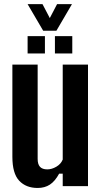

<svg xmlns="http://www.w3.org/2000/svg" viewBox="-20 -919 500 948"><path d="M165.9 9.1Q108.4 9.1 74.8 -26.7Q41.1 -62.5 41.1 -144.9V-600H165.9V-134.4Q165.9 -107.7 177.6 -95.2Q189.3 -82.7 213.5 -82.7Q235.7 -82.7 258.1 -95.8Q280.5 -108.8 289.7 -131.1V-600H414.5V0H289.7V-61.5H272Q251.6 -24.1 226.3 -7.5Q201 9.1 165.9 9.1ZM251.2 -655V-740.7H336.9V-655ZM116.3 -655V-740.7H201.8V-655ZM193.2 -767.3 116.3 -898.6H189.8L225.9 -829.8L261.8 -898.6H335.3L258.5 -767.3Z"/></svg>

Font: Big Shoulders Display SC Thin
Style: Regular
Weight: 100
Designer: Patric King
Foundry: XO Type Co
Version: Version 2.002